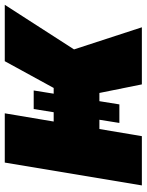

<svg xmlns="http://www.w3.org/2000/svg" viewBox="70 -654 585 764"><g transform="rotate(-90 362.0 -272.5)"><path d="M96.6 -545.5H292.6L259.9 -350.9H296.9L309.7 -430.4H383.5L370.7 -350.9H393.5L500 -545.5H724.4L546.9 -269.9L634.9 0H407.7L373.6 -169H340.9L328.1 -89.5H254.3L267 -169H230.1L201.7 0H5.7Z"/></g></svg>

Font: Inter P Black
Style: Italic
Weight: 900
Italic angle: -9.40001°
Designer: Rasmus Andersson
Foundry: rsms
Version: Version 3.018;git-588b23468